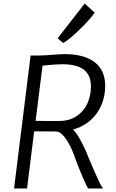

<svg xmlns="http://www.w3.org/2000/svg" viewBox="-20 -1059 653 1079"><path d="M132 0H59L152 -747H189Q216.5 -747 246.5 -749Q276.5 -751 302 -753Q327.5 -755 341 -755Q453 -755 512 -709.5Q571 -664 571 -577Q571 -488 523 -421.2Q475 -354.5 390 -331Q404.5 -318.5 421.8 -289.8Q439 -261 454.8 -227Q470.5 -193 481 -165Q499 -123.5 513 -90.8Q527 -58 538.2 -35Q549.5 -12 559 0H475Q470.5 -7 464.5 -19.2Q458.5 -31.5 450 -50.8Q441.5 -70 430.2 -98Q419 -126 404 -165Q398 -184.5 387 -210.8Q376 -237 361.2 -262Q346.5 -287 329.5 -303.5Q312.5 -320 295 -320L172 -321ZM311 -379Q368 -379 408.2 -404.8Q448.5 -430.5 469.8 -474.8Q491 -519 491 -574Q491 -636.5 451.2 -667.2Q411.5 -698 331 -698Q319 -698 297.8 -696.8Q276.5 -695.5 254.5 -693.8Q232.5 -692 219 -690L180 -380Q191.5 -379.5 221 -379.2Q250.5 -379 311 -379ZM335 -817 304 -844 456 -1039 512 -988Q504 -975.5 488.2 -957Q472.5 -938.5 452 -917.5Q431.5 -896.5 410 -876.5Q388.5 -856.5 368.8 -840.8Q349 -825 335 -817Z"/></svg>

Font: Merriweather Sans Variable Regular
Style: Italic
Weight: 300
Italic angle: -8°
Designer: Eben Sorkin
Foundry: Eben Sorkin
Version: Version 2.001